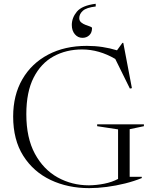

<svg xmlns="http://www.w3.org/2000/svg" viewBox="-20 -962 798 992"><path d="M650 -48.5H712.5V-42Q673.5 -26 626.5 -14.2Q579.5 -2.5 531.2 3.8Q483 10 441 10Q330.5 10 241.5 -32.2Q152.5 -74.5 100.2 -157Q48 -239.5 48 -360Q48 -470.5 95.5 -552.5Q143 -634.5 228.8 -679.8Q314.5 -725 428.5 -725Q471 -725 510 -719Q549 -713 584.5 -702L612.5 -740.5H617L661.5 -506.5L651 -504.5L575.5 -657.5Q491.5 -706.5 404 -706.5Q322 -706.5 256.8 -670.8Q191.5 -635 153.8 -561Q116 -487 116 -372Q116 -249.5 160.2 -167.8Q204.5 -86 278.2 -45.2Q352 -4.5 439.5 -4.5Q479.5 -5 519.2 -13Q559 -21 590 -37.5V-293.5L482 -310V-319.5H723.5V-310L650 -294.5ZM455.5 -817Q455.5 -793 441.2 -779.8Q427 -766.5 406 -766.5Q382.5 -766.5 366.8 -785Q351 -803.5 351 -833Q351 -870 377.2 -901.8Q403.5 -933.5 474.5 -942.5V-928.5Q426.5 -923 408 -906.2Q389.5 -889.5 389.5 -868.5Q389.5 -854.5 399.5 -846.2Q409.5 -838 422.5 -833.2Q435.5 -828.5 445.5 -825Q455.5 -821.5 455.5 -817Z"/></svg>

Font: Newsreader 72pt Light
Style: Regular
Weight: 300
Designer: Hugues Gentile
Foundry: Production Type
Version: Version 1.003; ttfautohint (v1.8.3)